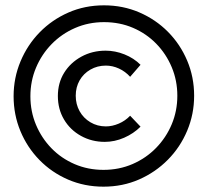

<svg xmlns="http://www.w3.org/2000/svg" viewBox="-20 -709 780 720"><path d="M368 -9Q297 -9 235.5 -35.5Q174 -62 128 -109Q82 -156 56.5 -217.5Q31 -279 31 -348Q31 -417 57 -479Q83 -541 129 -588Q175 -635 236.5 -662Q298 -689 370 -689Q441 -689 502.5 -662.5Q564 -636 610 -589.5Q656 -543 682 -481.5Q708 -420 708 -350Q708 -281 682 -219Q656 -157 609.5 -110Q563 -63 501.5 -36Q440 -9 368 -9ZM373 -177Q324 -177 283.5 -199.5Q243 -222 220 -261Q197 -300 197 -349Q197 -398 220.5 -436Q244 -474 285 -496.5Q326 -519 376 -519Q412 -519 447 -505Q482 -491 507 -466L468 -421Q450 -441 426 -452Q402 -463 377 -463Q345 -463 319 -448Q293 -433 278.5 -407.5Q264 -382 264 -350Q264 -318 278.5 -292Q293 -266 319 -250.5Q345 -235 377 -235Q401 -235 425.5 -245.5Q450 -256 468 -275L507 -234Q481 -208 445.5 -192.5Q410 -177 373 -177ZM368 -72Q427 -72 477.5 -94Q528 -116 565.5 -154.5Q603 -193 624 -243Q645 -293 645 -350Q645 -407 624 -457Q603 -507 566 -545Q529 -583 479 -604.5Q429 -626 370 -626Q312 -626 261.5 -604Q211 -582 173.5 -543.5Q136 -505 115 -455Q94 -405 94 -348Q94 -291 115 -241Q136 -191 173 -153Q210 -115 260 -93.5Q310 -72 368 -72Z"/></svg>

Font: Alexandria Medium
Style: Regular
Weight: 500
Designer: Mohamed Gaber
Foundry: Kief Type Foundry
Version: Version 5.100